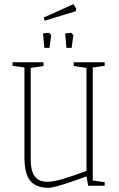

<svg xmlns="http://www.w3.org/2000/svg" viewBox="-20 -889 568 919"><path d="M97 -136V-566L40 -574V-591H188V-573L127 -564V-128Q127 -71 146.5 -45Q166 -19 206 -19Q237 -19 281.5 -32.5Q326 -46 394 -71V-564L333 -573V-591H481V-574L424 -566V-25L481 -17V0H402L394 -45L370 -36Q362 -33 324.5 -20Q287 -7 256.5 1.5Q226 10 213 10Q152 10 124.5 -24Q97 -58 97 -136ZM186 -729 215 -732 225 -721 217 -660H192ZM292 -729 321 -732 331 -721 323 -660H298ZM189 -805 331 -869 345 -848 342 -835 194 -790Z"/></svg>

Font: Grenze Thin
Style: Regular
Weight: 250
Designer: Renata Polastri
Foundry: Omnibus-Type
Version: Version 1.002; ttfautohint (v1.8)